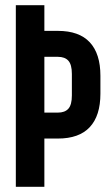

<svg xmlns="http://www.w3.org/2000/svg" viewBox="-20 -720 426 740"><path d="M41 -700H151V-601H203Q285 -601 326 -557Q367 -513 367 -428V-359Q367 -274 326 -230Q285 -186 203 -186H151V0H41ZM203 -286Q230 -286 243.5 -301Q257 -316 257 -352V-435Q257 -471 243.5 -486Q230 -501 203 -501H151V-286Z"/></svg>

Font: kids-team
Style: team
Weight: 400
Designer: Ryoichi Tsunekawa, Thomas Gollenia, Laura Emeder
Foundry: Ryoichi Tsunekawa, Thomas Gollenia, Laura Emeder
Version: Version 2.000